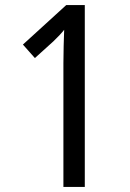

<svg xmlns="http://www.w3.org/2000/svg" viewBox="-20 -800 512 754"><path d="M313 -66H229V-552Q229 -587 230 -620Q231 -653 232 -683Q219 -666 190 -638L117 -572L70 -625L240 -780H313Z"/></svg>

Font: Noto Sans Malayalam UI Condensed
Style: Regular
Weight: 400
Width: 3
Designer: Jelle Bosma - Monotype Design Team
Foundry: Monotype Imaging Inc.
Version: Version 2.104; ttfautohint (v1.8.4.7-5d5b)